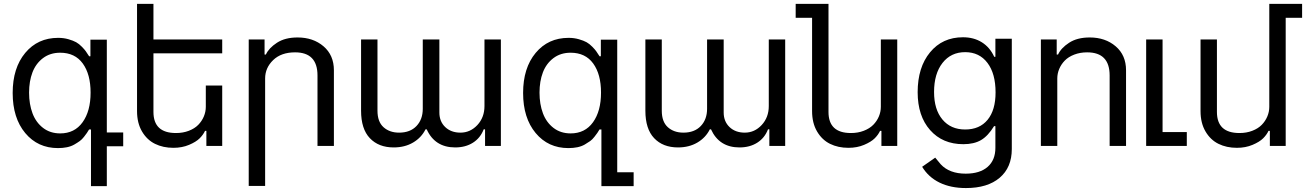

<svg xmlns="http://www.w3.org/2000/svg" viewBox="-20 -747 6686 983"><path d="M288.1 -64Q361.8 -64 402.8 -121.1Q443.8 -178.2 443.8 -272.9Q443.8 -366.7 403.8 -421.9Q363.8 -477.1 288.1 -477.1Q236.8 -477.1 200.2 -449.5Q163.6 -421.9 146.2 -376.5Q128.9 -331.1 128.9 -272.9Q128.9 -213.4 146.5 -166.7Q164.1 -120.1 200.7 -92Q237.3 -64 288.1 -64ZM276.9 11.2Q173.3 11.2 109.1 -65.9Q44.9 -143.1 44.9 -271Q44.9 -398.9 109.1 -476.1Q173.3 -553.2 277.8 -553.2Q306.2 -553.2 330.6 -546.1Q355 -539.1 369.9 -530.8Q384.8 -522.5 399.2 -507.6Q413.6 -492.7 418.9 -485.1Q424.3 -477.5 432.6 -464.4Q433.6 -463.4 433.8 -462.9Q434.1 -462.4 434.6 -461.7Q435.1 -460.9 435.3 -460.2Q435.5 -459.5 436 -459H442.9V-543.9H526.9V-68.8H610.8V2H526.9V206.1H445.8V-84H436Q428.7 -71.8 424.8 -66.2Q420.9 -60.5 410.2 -46.6Q399.4 -32.7 388.2 -24.7Q377 -16.6 360.6 -7.1Q344.2 2.4 323 6.8Q301.8 11.2 276.9 11.2Z M1033.7 -309.1H1117.7V0H1036.6V-77.1H1029.8Q1020.5 -57.1 1002.2 -38.8Q983.9 -20.5 948 -5.4Q912.1 9.8 867.7 9.8Q814.9 9.8 773.7 -10.5Q732.4 -30.8 707 -74Q681.6 -117.2 681.6 -178.2V-727.1H765.6V-544.9H1117.7V-474.1H765.6V-173.8Q765.6 -65.9 880.9 -65.9Q917 -65.9 946.8 -77.4Q976.6 -88.9 995.1 -107.9Q1013.7 -127 1023.7 -150.9Q1033.7 -174.8 1033.7 -200.2Z M1337.4 -345.2V205.1H1253.4V-544.9H1334.5V-467.8H1341.3Q1356.4 -501 1397.9 -528.1Q1439.5 -555.2 1503.4 -555.2Q1583.5 -555.2 1636.5 -509.8Q1689.5 -464.4 1689.5 -387.2V0H1605.5V-360.8Q1605.5 -479 1490.7 -479Q1419.4 -479 1378.4 -439.2Q1337.4 -399.4 1337.4 -345.2Z M2460.4 -544.9H2544.4V0H2463.4V-85H2456.5Q2439.5 -40.5 2401.4 -16.4Q2363.3 7.8 2310.5 7.8Q2206.5 7.8 2164.6 -85H2158.7Q2137.2 -42 2094.7 -17.1Q2052.2 7.8 1995.6 7.8Q1918.5 7.8 1873.5 -39.6Q1828.6 -86.9 1828.6 -180.2V-544.9H1912.6V-180.2Q1912.6 -123.5 1943.6 -95.7Q1974.6 -67.9 2023.4 -67.9Q2080.1 -67.9 2112.3 -101.8Q2144.5 -135.7 2144.5 -189.9V-544.9H2229.5V-170.9Q2229.5 -125 2259.5 -96.4Q2289.6 -67.9 2337.4 -67.9Q2387.7 -67.9 2424.1 -106.9Q2460.4 -146 2460.4 -204.1Z M2901.4 -64Q2975.1 -64 3016.1 -121.1Q3057.1 -178.2 3057.1 -272.9Q3057.1 -366.7 3017.1 -421.9Q2977.1 -477.1 2901.4 -477.1Q2850.1 -477.1 2813.5 -449.5Q2776.9 -421.9 2759.5 -376.5Q2742.2 -331.1 2742.2 -272.9Q2742.2 -213.4 2759.8 -166.7Q2777.3 -120.1 2814 -92Q2850.6 -64 2901.4 -64ZM2890.1 11.2Q2786.6 11.2 2722.4 -65.9Q2658.2 -143.1 2658.2 -271Q2658.2 -398.9 2722.4 -476.1Q2786.6 -553.2 2891.1 -553.2Q2919.4 -553.2 2943.8 -546.1Q2968.3 -539.1 2983.2 -530.8Q2998 -522.5 3012.5 -507.6Q3026.9 -492.7 3032.2 -485.1Q3037.6 -477.5 3045.9 -464.4Q3046.9 -463.4 3047.1 -462.9Q3047.4 -462.4 3047.9 -461.7Q3048.3 -460.9 3048.6 -460.2Q3048.8 -459.5 3049.3 -459H3056.2V-543.9H3140.1V134.8H3224.1V206.1H3059.1V-84H3049.3Q3042 -71.8 3038.1 -66.2Q3034.2 -60.5 3023.4 -46.6Q3012.7 -32.7 3001.5 -24.7Q2990.2 -16.6 2973.9 -7.1Q2957.5 2.4 2936.3 6.8Q2915 11.2 2890.1 11.2Z M3916 -544.9H4000V0H3918.9V-85H3912.1Q3895 -40.5 3856.9 -16.4Q3818.8 7.8 3766.1 7.8Q3662.1 7.8 3620.1 -85H3614.3Q3592.8 -42 3550.3 -17.1Q3507.8 7.8 3451.2 7.8Q3374 7.8 3329.1 -39.6Q3284.2 -86.9 3284.2 -180.2V-544.9H3368.2V-180.2Q3368.2 -123.5 3399.2 -95.7Q3430.2 -67.9 3479 -67.9Q3535.6 -67.9 3567.9 -101.8Q3600.1 -135.7 3600.1 -189.9V-544.9H3685.1V-170.9Q3685.1 -125 3715.1 -96.4Q3745.1 -67.9 3793 -67.9Q3843.3 -67.9 3879.6 -106.9Q3916 -146 3916 -204.1Z M4489.7 -544.9H4573.7V0H4492.7V-77.1H4485.8Q4476.6 -57.1 4458.3 -38.8Q4439.9 -20.5 4404.1 -5.4Q4368.2 9.8 4323.7 9.8Q4271 9.8 4229.7 -10.5Q4188.5 -30.8 4163.1 -74Q4137.7 -117.2 4137.7 -178.2V-655.8H4053.7V-727.1H4221.7V-173.8Q4221.7 -65.9 4336.4 -65.9Q4372.6 -65.9 4402.3 -77.4Q4432.1 -88.9 4450.9 -107.9Q4469.7 -127 4479.7 -150.9Q4489.7 -174.8 4489.7 -200.2Z M5077.1 -273.9Q5077.1 -370.1 5035.6 -425Q4994.1 -480 4921.4 -480Q4848.6 -480 4805.4 -424.8Q4762.2 -369.6 4762.2 -275.9Q4762.2 -186.5 4804.9 -135.3Q4847.7 -84 4921.4 -84Q4995.6 -84 5036.4 -133.8Q5077.1 -183.6 5077.1 -273.9ZM5076.2 -548.8H5160.2V16.1Q5160.2 110.4 5098.1 163.1Q5036.1 215.8 4925.3 215.8Q4847.7 215.8 4790.5 188Q4733.4 160.2 4701.2 106.9L4768.1 60.1L4796.4 94.2Q4840.8 142.1 4924.3 142.1Q4996.6 142.1 5036.4 107.4Q5076.2 72.8 5076.2 9.8V-101.1H5069.3Q5038.6 -50.8 5002.7 -29.8Q4966.8 -8.8 4912.1 -8.8Q4805.7 -8.8 4741.9 -81.1Q4678.2 -153.3 4678.2 -274.9Q4678.2 -402.3 4741.7 -479.2Q4805.2 -556.2 4910.2 -556.2Q4965.8 -556.2 5006.8 -530.5Q5047.9 -504.9 5070.3 -456.1H5076.2Z M5393.1 -345.2V0H5309.1V-544.9H5390.1V-467.8H5397Q5412.1 -501 5453.6 -528.1Q5495.1 -555.2 5559.1 -555.2Q5639.2 -555.2 5692.1 -509.8Q5745.1 -464.4 5745.1 -387.2V0H5661.1V-360.8Q5661.1 -479 5545.9 -479Q5509.8 -479 5480 -467.5Q5450.2 -456.1 5431.6 -437Q5413.1 -418 5403.1 -394.3Q5393.1 -370.6 5393.1 -345.2Z M6056.2 0H5848.1V-544.9H5932.1V-70.8H6056.2Z M6478.5 -200.2V-727.1H6646.5V-655.8H6562.5V0H6481.4V-77.1H6474.6Q6465.3 -57.1 6447 -38.8Q6428.7 -20.5 6392.8 -5.4Q6356.9 9.8 6312.5 9.8Q6259.8 9.8 6218.5 -10.5Q6177.2 -30.8 6151.9 -74Q6126.5 -117.2 6126.5 -178.2V-544.9H6210.4V-173.8Q6210.4 -65.9 6325.7 -65.9Q6361.8 -65.9 6391.6 -77.4Q6421.4 -88.9 6439.9 -107.9Q6458.5 -127 6468.5 -150.9Q6478.5 -174.8 6478.5 -200.2Z"/></svg>

Font: Telcell.Market
Style: Regular
Weight: 400
Designer: Rasmus Andersson, Sedrak Mkrtchyan
Version: Version 3.019;git-0a5106e0b